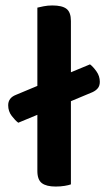

<svg xmlns="http://www.w3.org/2000/svg" viewBox="-20 -678 396 704"><path d="M319 -340 240 -307V-2Q232 1 217 3.5Q202 6 184 6Q150 6 133.5 -6.5Q117 -19 117 -51V-257L47 -228Q36 -236 23 -253Q10 -270 10 -292Q10 -319 38 -330L117 -363V-650Q125 -652 140 -655Q155 -658 172 -658Q208 -658 224 -645.5Q240 -633 240 -601V-413L310 -442Q321 -434 333.5 -416.5Q346 -399 346 -378Q346 -364 339 -355Q332 -346 319 -340Z"/></svg>

Font: Baloo Bhaijaan 2 SemiBold
Style: Regular
Weight: 600
Designer: Sanskriti Dholi, Noopur Datye and Ek Type
Foundry: Ek Type
Version: Version 1.700